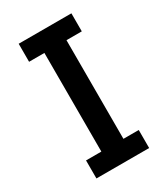

<svg xmlns="http://www.w3.org/2000/svg" viewBox="-174 -776 750 858"><g transform="rotate(-30 201.0 -347.5)"><path d="M65 0V-93H144V-602H65V-695H337V-602H258V-93H337V0Z"/></g></svg>

Font: Parkinsans Light Medium
Style: Regular
Weight: 500
Version: Version 1.000